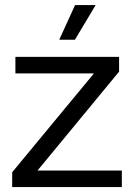

<svg xmlns="http://www.w3.org/2000/svg" viewBox="-20 -754 541 774"><path d="M29.1 0V-59.6L358.7 -458.1H42.1V-524.7H460.1V-465.3L131.3 -66.6H471.1V0ZM218.9 -593.9 282.6 -733.6H365.6L282.1 -593.9Z"/></svg>

Font: Mona Sans ExtraLight
Style: Regular
Weight: 200
Designer: Deni Anggara
Foundry: GitHub
Version: Version 2.000